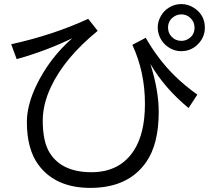

<svg xmlns="http://www.w3.org/2000/svg" viewBox="-20 -873 1040 945"><path d="M35.2 -655.3Q241.7 -700.7 414.1 -780.3L460.9 -721.2Q297.9 -588.4 230.5 -444.8Q190.4 -359.4 190.4 -278.8Q190.4 -174.3 225.6 -119.1Q285.6 -25.4 430.2 -25.4Q569.8 -25.4 639.2 -132.8Q693.4 -216.8 693.4 -361.8Q693.4 -519.5 631.3 -652.3L697.3 -687Q758.3 -580.1 840.8 -499Q889.2 -451.7 951.2 -407.2L908.2 -341.3Q791 -437.5 720.2 -558.1Q761.2 -428.2 761.2 -322.3Q761.2 -164.6 700.2 -76.2Q611.8 51.8 424.8 51.8Q254.4 51.8 170.4 -60.1Q112.3 -137.2 112.3 -272.5Q112.3 -354.5 158.2 -451.2Q222.7 -585.9 335.9 -685.1Q208 -622.6 62 -582ZM872.6 -853Q906.2 -853 936 -833.5Q988.3 -798.8 988.3 -736.8Q988.3 -689.9 954.1 -655.3Q919.9 -621.1 871.6 -621.1Q844.7 -621.1 820.3 -633.8Q793 -647.9 775.9 -673.3Q756.3 -703.1 756.3 -737.8Q756.3 -766.1 771 -792.7Q785.6 -819.3 810.5 -835Q838.9 -853 872.6 -853ZM872.1 -802.2Q854.5 -802.2 838.4 -792.5Q807.1 -773.4 807.1 -736.8Q807.1 -711.9 823.7 -693.4Q843.3 -671.9 872.6 -671.9Q888.7 -671.9 902.8 -679.2Q937.5 -697.8 937.5 -736.8Q937.5 -764.6 917.5 -784.2Q898.9 -802.2 872.1 -802.2Z"/></svg>

Font: BIZ UDPGothic
Style: Regular
Weight: 400
Designer: TypeBank Co., Ltd.
Foundry: Morisawa Inc.
Version: Version 1.051